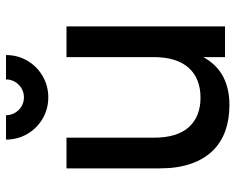

<svg xmlns="http://www.w3.org/2000/svg" viewBox="-94 -692 801 654"><g transform="rotate(-90 307.0 -365.5)"><path d="M302 -602Q262.5 -602 229.5 -621.2Q196.5 -640.5 177.2 -673.5Q158 -706.5 158 -746H241Q241 -729.5 249.2 -715.5Q257.5 -701.5 271.2 -693.2Q285 -685 302 -685Q318.5 -685 332.5 -693.2Q346.5 -701.5 354.8 -715.5Q363 -729.5 363 -746H446Q446 -706.5 426.8 -673.5Q407.5 -640.5 374.2 -621.2Q341 -602 302 -602ZM164.5 -243Q164.5 -163 200.5 -123.2Q236.5 -83.5 301 -83.5Q333 -83.5 358.5 -93.5Q384 -103.5 402 -123.2Q420 -143 429.5 -173Q439 -203 439 -243V-540H543.5V0H439V-74.5Q429.5 -56 415 -39.8Q400.5 -23.5 380.8 -11.2Q361 1 334.8 8Q308.5 15 275.5 15Q227 15 187.2 0.8Q147.5 -13.5 119.2 -42.8Q91 -72 75.5 -116.8Q60 -161.5 60 -222.5V-540H164.5Z"/></g></svg>

Font: Vela Sans SemBd
Style: Regular
Weight: 600
Designer: Principal design: Mikhail Sharanda - project Manrope.
Design modification: Ravid Balaliev
Foundry: Mikhail Sharanda
Version: Version 1.001